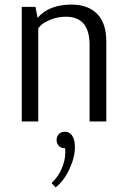

<svg xmlns="http://www.w3.org/2000/svg" viewBox="-20 -530 552 838"><path d="M75 0V-500H135L144 -452Q194 -510 292 -510Q364 -510 404 -469.5Q444 -429 444 -349V0H371V-334Q371 -457 268 -457Q232 -457 201.5 -444.5Q171 -432 159 -420L147 -407V0ZM223 288 205 269Q234 242 249.5 205.5Q265 169 265 135Q265 123 264 117Q248 117 238 108Q227 97 227 81Q227 65 238 54Q248 45 263 45Q278 45 288 54Q307 72 307 111Q307 156 283.5 207Q260 258 223 288Z"/></svg>

Font: Arsenal
Style: Regular
Weight: 400
Designer: Andrij Shevchenko
Foundry: Stairsfor
Version: Version 2.001;PS 002.001;hotconv 1.0.88;makeotf.lib2.5.64775